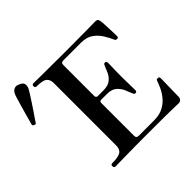

<svg xmlns="http://www.w3.org/2000/svg" viewBox="-337 -991 1192 1192"><g transform="rotate(-45 259.5 -394.5)"><path d="M36 0Q23 0 23 -16Q23 -29 36 -29Q92 -29 111.5 -43Q131 -57 131 -90V-638Q131 -668 113 -683Q95 -698 41 -698Q28 -698 28 -713Q28 -726 41 -726Q49 -726 117.5 -725Q186 -724 319 -724Q445 -724 510 -725Q575 -726 584 -726Q607 -726 608 -703Q610 -694 611 -673.5Q612 -653 613 -630Q614 -607 614.5 -589Q615 -571 615 -566Q615 -562 613 -557.5Q611 -553 604 -553Q597 -553 593.5 -554.5Q590 -556 587 -563Q575 -590 556.5 -620.5Q538 -651 507.5 -673Q477 -695 428 -695H273Q264 -695 258 -691Q252 -687 252 -674V-400Q252 -396 256 -391.5Q260 -387 265 -387H316Q358 -387 380 -405Q402 -423 412.5 -447Q423 -471 430 -488Q433 -496 435.5 -499.5Q438 -503 446 -503Q453 -503 455.5 -498Q458 -493 458 -488Q458 -480 457.5 -459.5Q457 -439 456.5 -415Q456 -391 456 -371Q456 -352 456.5 -325.5Q457 -299 457.5 -277.5Q458 -256 458 -249Q458 -234 446 -234Q435 -234 431 -247Q424 -266 413 -291.5Q402 -317 380 -336.5Q358 -356 316 -356H265Q252 -356 252 -341V-52Q252 -33 272 -33H407Q455 -33 488 -50.5Q521 -68 542.5 -94.5Q564 -121 576 -147.5Q588 -174 594 -192Q597 -201 600.5 -202Q604 -203 611 -202Q612 -202 612 -202Q620 -201 621 -197Q622 -193 622 -188Q622 -184 621.5 -163Q621 -142 620.5 -114.5Q620 -87 619.5 -63.5Q619 -40 619 -31Q619 -18 611.5 -9Q604 0 590 0Q583 0 559 -1Q535 -2 480 -2.5Q425 -3 326 -3Q204 -3 125.5 -1.5Q47 0 36 0ZM-125.8 -538Q-132.4 -535.4 -139.8 -539.2Q-147.2 -543 -149.3 -548.7Q-148.2 -552.8 -142.7 -573.3Q-137.2 -593.8 -129.1 -622.7Q-121 -651.6 -112.4 -680.8Q-103.9 -710 -97 -733.1Q-90.1 -756.1 -86 -763.1Q-78.9 -778.7 -63 -786.2Q-47.1 -793.6 -25.8 -782.8Q-1.4 -772.6 0.9 -756.6Q3.2 -740.6 -4 -725Q-7.5 -717.1 -20.2 -697.1Q-32.9 -677.1 -49.7 -651.2Q-66.5 -625.3 -83.4 -600.6Q-100.3 -575.8 -112.3 -558.5Q-124.2 -541.2 -125.8 -538Z"/></g></svg>

Font: Zen Antique Soft
Style: Regular
Weight: 400
Designer: Yoshimichi Ohira
Foundry: Positype
Version: Version 1.001